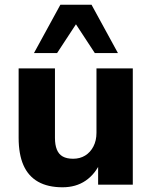

<svg xmlns="http://www.w3.org/2000/svg" viewBox="-20 -783 644 814"><path d="M245 11Q183 11 141.5 -12.5Q100 -36 79.5 -82.5Q59 -129 59 -199V-493H213V-198Q213 -169 221 -149Q229 -129 246 -119.5Q263 -110 290 -110Q319 -110 341 -123.5Q363 -137 376 -162Q389 -187 389 -220V-493H543V0H396V-97H407Q384 -45 343 -17Q302 11 245 11ZM124 -558 236 -763H368L480 -558H382L302 -680L222 -558Z"/></svg>

Font: Nunito Sans 11pt ExtraBold
Style: Regular
Weight: 800
Version: Version 3.101;gftools[0.9.27]